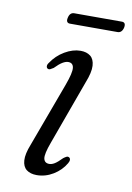

<svg xmlns="http://www.w3.org/2000/svg" viewBox="-73 -643 479 699"><g transform="rotate(10 166.5 -294.0)"><path d="M150 -39.5Q132.5 -39.5 129.2 -55.8Q126 -72 142.5 -116.5L229 -354.5Q245 -394.5 243.5 -418.8Q242 -443 228 -454Q214 -465 191.5 -465Q163 -465 133.2 -447.5Q103.5 -430 84.5 -401Q79.5 -394.5 79.8 -388.5Q80 -382.5 84.5 -380Q89 -377.5 94.2 -380Q99.5 -382.5 105.5 -386.5Q121.5 -403 133.2 -410Q145 -417 154 -417Q172 -417 174.2 -399Q176.5 -381 159 -333.5L71.5 -96.5Q57 -60 58.5 -36.8Q60 -13.5 74.2 -2.5Q88.5 8.5 112 8.5Q144 8.5 172.8 -9Q201.5 -26.5 217.5 -54Q222 -61.5 221.8 -67.2Q221.5 -73 217.5 -75.5Q212.5 -78.5 207.5 -76Q202.5 -73.5 196.5 -69Q180.5 -52.5 170 -46Q159.5 -39.5 150 -39.5ZM124.3 -575.5Q126.4 -585.5 131.6 -590.5Q136.9 -595.5 144.6 -595.5H320.8Q328.5 -595.5 331.5 -590.5Q334.5 -585.5 332.5 -575.5Q330.1 -565.5 324.8 -560.5Q319.6 -555.5 311.9 -555.5H135.7Q128 -555.5 125 -560.5Q121.9 -565.5 124.3 -575.5Z"/></g></svg>

Font: Fraunces Light
Style: Italic
Weight: 300
Italic angle: -16°
Version: Version 1.000;[b76b70a41]